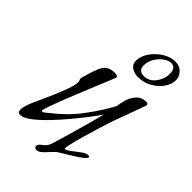

<svg xmlns="http://www.w3.org/2000/svg" viewBox="-206 -656 783 783"><g transform="rotate(45 185.5 -265.0)"><path d="M170 63Q157 63 157 52Q157 42 172 31.5Q187 21 194 5Q197 -3 206 -33.5Q215 -64 226.5 -103.5Q238 -143 247.5 -179Q257 -215 262 -234Q251 -217 228.5 -187.5Q206 -158 178 -124.5Q150 -91 120.5 -60.5Q91 -30 65 -10.5Q39 9 21 9Q7 9 7 -9Q7 -24 18 -52Q24 -66 36.5 -93Q49 -120 62.5 -151.5Q76 -183 85.5 -210.5Q95 -238 95 -253Q95 -260 93 -262.5Q91 -265 91 -270Q91 -272 91.5 -274.5Q92 -277 93 -281Q104 -322 113.5 -345Q123 -368 137 -377Q151 -386 175 -386Q189 -386 192 -377Q188 -367 175 -335.5Q162 -304 144.5 -261.5Q127 -219 110.5 -177.5Q94 -136 83 -105.5Q72 -75 72 -68Q72 -64 75 -64Q79 -64 85.5 -69Q92 -74 99 -80Q158 -125 201 -181.5Q244 -238 275 -296Q276 -311 282.5 -334Q289 -357 305 -375Q321 -393 347 -393Q358 -393 359 -384Q354 -368 338.5 -327Q323 -286 306 -238Q298 -214 288 -181.5Q278 -149 268.5 -116Q259 -83 253 -58Q247 -33 247 -25Q247 -22 249 -22Q258 -23 273.5 -35Q289 -47 306 -59.5Q323 -72 334 -72Q336 -72 339 -71Q342 -70 342 -67Q342 -61 328 -50Q314 -39 294.5 -27Q275 -15 258.5 -5Q242 5 236 9Q226 17 214.5 30Q203 43 192 53Q181 63 170 63ZM252 -440Q230 -440 214.5 -451Q199 -462 199 -480Q199 -508 217 -534Q235 -560 262 -576.5Q289 -593 315 -593Q341 -593 356 -577Q371 -561 371 -541Q371 -516 354 -492.5Q337 -469 310 -454.5Q283 -440 252 -440ZM267 -460Q296 -460 315.5 -485.5Q335 -511 335 -541Q335 -577 307 -577Q294 -577 277 -565.5Q260 -554 247.5 -534Q235 -514 235 -490Q235 -460 267 -460Z"/></g></svg>

Font: Bilbo
Style: Regular
Weight: 400
Designer: Robert E. Leuschke
Foundry: Robert E. Leuschke
Version: Version 1.100